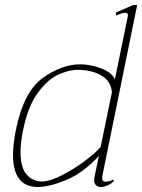

<svg xmlns="http://www.w3.org/2000/svg" viewBox="-20 -737 568 767"><path d="M32 -119Q32 -158 43 -216Q74 -370 150 -425Q226 -480 300 -480Q343 -480 385 -463.5Q427 -447 439 -420L491 -674V-676Q491 -686 481 -686Q469 -686 444 -675L443 -687L512 -717H528L390 -40Q388 -28 388 -26Q388 -11 402 -11Q411 -11 435 -19L433 -11Q421 -1 408 4.5Q395 10 384 10Q371 10 363.5 3Q356 -4 356 -18Q356 -24 357 -28L375 -114Q311 -45 243.5 -17.5Q176 10 131 10Q32 10 32 -119ZM382 -150 427 -368Q424 -412 385.5 -435Q347 -458 290 -458Q256 -458 214 -439.5Q172 -421 132 -367.5Q92 -314 72 -216Q62 -167 62 -130Q62 -67 86.5 -39.5Q111 -12 148 -12Q178 -12 225.5 -36Q273 -60 317.5 -93Q362 -126 382 -150Z"/></svg>

Font: Taviraj Thin
Style: Italic
Weight: 250
Italic angle: -12°
Designer: Katatrad Team
Foundry: CadsonDemak
Version: Version 1.001